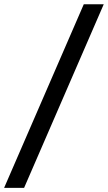

<svg xmlns="http://www.w3.org/2000/svg" viewBox="-84 -782 513 911"><path d="M408.2 -761.7 30.3 109.4H-64.5L313.5 -761.7Z"/></svg>

Font: Inter Tight Medium
Style: Italic
Weight: 500
Italic angle: -9.39999°
Designer: Rasmus Andersson
Foundry: rsms
Version: Version 3.004